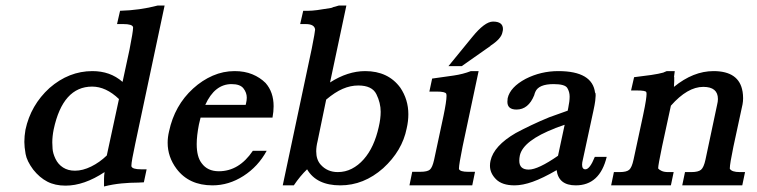

<svg xmlns="http://www.w3.org/2000/svg" viewBox="-20 -670 2737 694"><path d="M448 -490Q461 -556 461 -569Q461 -571 461 -572Q458 -583 426 -583H403L414 -631Q486 -633 550 -650H575L469 -151Q455 -86 455 -72Q455 -70 455 -69Q458 -58 490 -58H510L500 -11L480 -10Q451 -10 419.5 -7Q388 -4 356 4Q356 -10 356 -23Q356 -36 358 -48Q284 1 217 1Q179 1 151 -13.5Q123 -28 100 -57Q77 -88 72.5 -113.5Q68 -139 68 -157Q68 -178 72 -201Q91 -290 159 -352Q229 -413 314 -413Q346 -413 373 -403.5Q400 -394 423 -374ZM410 -312Q363 -357 313 -357Q207 -357 174 -202Q169 -177 169 -155Q169 -149 170 -132.5Q171 -116 180.5 -96Q190 -76 208 -64.5Q226 -53 251 -53Q279 -53 309.5 -68Q340 -83 366 -108Z M705 -245 699 -220Q691 -179 691 -149Q691 -103 709 -80Q730 -51 771 -51Q844 -51 894 -125H944Q913 -68 860 -34Q807 0 748 0Q663 0 618 -60Q586 -103 586 -154Q586 -174 591 -195Q611 -289 678 -350Q711 -380 749 -396.5Q787 -413 828 -413Q864 -413 892 -401.5Q920 -390 940 -370Q969 -337 969 -286Q969 -267 965 -245ZM868 -291 869 -295Q872 -307 872 -317Q872 -335 860 -350.5Q848 -366 817 -366Q756 -366 722 -291Z M1002 0 1107 -495Q1119 -556 1119 -563Q1117 -583 1085 -583H1065L1076 -631H1094Q1107 -631 1126.5 -633.5Q1146 -636 1175 -641L1184 -643H1180Q1192 -646 1205 -650H1232L1173 -372Q1237 -413 1300 -413Q1383 -413 1427 -353Q1456 -310 1456 -257Q1456 -232 1450 -206Q1434 -125 1365 -62Q1295 0 1210 0Q1124 0 1090 -58Q1065 -34 1042 0ZM1128 -160Q1123 -140 1123 -123Q1123 -93 1139 -75Q1163 -48 1201 -48Q1228 -48 1251.5 -60Q1275 -72 1294.5 -94Q1314 -116 1327.5 -145.5Q1341 -175 1349 -211Q1356 -241 1356 -266Q1356 -298 1340.5 -329.5Q1325 -361 1275 -361Q1247 -361 1219 -349Q1191 -337 1159 -310Z M1649 -431H1601L1686 -535Q1732 -592 1762 -592Q1798 -592 1798 -565Q1798 -560 1796 -553Q1792 -530 1752 -504H1753ZM1652 -140Q1639 -75 1639 -62Q1639 -60 1639 -59Q1643 -49 1672 -49H1697L1687 0H1460L1470 -49H1499Q1525 -49 1534 -57Q1543 -65 1549 -92L1583 -251Q1594 -304 1594 -323Q1594 -328 1593 -331Q1590 -339 1558 -339H1532L1542 -386Q1586 -392 1620 -397Q1654 -402 1682 -413H1710Z M2173 -103Q2148 0 2061 0Q1999 0 1992 -55Q1942 -26 1905.5 -13Q1869 0 1840 0Q1795 0 1773 -22Q1751 -44 1751 -71Q1751 -80 1753 -89Q1765 -143 1844 -189Q1870 -203 1900.5 -217.5Q1931 -232 1965 -246L2032 -270L2034 -280Q2039 -304 2039 -321Q2039 -338 2030.5 -352Q2022 -366 1981 -366Q1927 -366 1915 -338Q1914 -335 1912.5 -331.5Q1911 -328 1911 -326Q1890 -274 1847 -274Q1814 -274 1814 -302Q1814 -308 1815 -315Q1824 -355 1880 -385Q1935 -413 1998 -413Q2122 -413 2131 -334L2132 -335Q2133 -331 2133 -324Q2133 -318 2131.5 -305.5Q2130 -293 2125 -270L2087 -94Q2084 -82 2084 -75Q2084 -58 2096 -58Q2112 -58 2130 -103ZM1987 -207H1988Q1871 -162 1859 -108Q1857 -98 1857 -89Q1857 -57 1891 -57Q1925 -57 1997 -107L2021 -219Z M2419 -413 2416 -390 2417 -393Q2417 -385 2417 -376Q2417 -367 2416 -356Q2486 -413 2559 -413Q2652 -413 2664 -339V-340Q2666 -327 2666 -315Q2666 -304 2664 -293L2631 -140Q2618 -77 2618 -62Q2618 -61 2618 -60Q2625 -48 2654 -48H2673L2663 0H2446L2456 -48H2479Q2504 -48 2514 -56.5Q2524 -65 2530 -93L2572 -291Q2575 -303 2575 -312Q2575 -356 2522 -356Q2465 -356 2405 -288L2373 -140Q2359 -73 2359 -62Q2359 -62 2359 -61Q2363 -56 2372 -52Q2381 -48 2395 -48H2415L2405 0H2189L2199 -48H2220Q2245 -48 2254.5 -56.5Q2264 -65 2270 -93L2304 -251Q2312 -289 2314.5 -306Q2317 -323 2317 -330Q2317 -335 2316 -337Q2314 -343 2282 -343H2261L2272 -391Q2307 -395 2334 -399Q2361 -403 2379 -408H2378L2390 -413Z"/></svg>

Font: New Athena Unicode
Style: Bold Italic
Weight: 700
Designer: J. Rusten 1997; rev. by R. Hancock 2001, 2002, rev. by D. Mastronarde 2002-2021
Foundry: Society for Classical Studies (formerly American Philological Association)
Version: Version 5.008